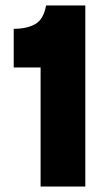

<svg xmlns="http://www.w3.org/2000/svg" viewBox="-20 -680 401 700"><path d="M128 0V-434H30V-575Q79 -575 109 -592.5Q139 -610 148 -660H291V0Z"/></svg>

Font: Bricolage Grotesque 12pt ExtraBold
Style: Regular
Weight: 800
Designer: Mathieu Triay
Foundry: Atelier Triay
Version: Version 1.001; ttfautohint (v1.8.4.7-5d5b);gftools[0.9.33.de